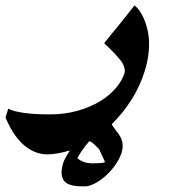

<svg xmlns="http://www.w3.org/2000/svg" viewBox="-185 -358 696 701"><path d="M176.3 185.5 175.8 186Q151.9 159.2 141.1 157.7L140.1 158.7Q133.8 166 127.2 174.3Q120.6 182.6 115 190.7Q109.4 198.7 105.2 205.8Q101.1 212.9 98.6 216.8L97.7 219.7Q106.9 228 120.8 233.2Q134.8 238.3 153.3 238.3Q170.9 238.3 181.9 237.3Q192.9 236.3 196.3 235.4L197.8 231.9ZM342.8 -96.7Q326.7 -44.9 296.4 3.9Q266.1 52.7 224.1 94.2L223.6 96.7L225.6 99.6Q226.6 100.6 227.5 103.5Q229 105 231 107.9Q232.4 110.4 234.4 112.8Q236.3 115.2 237.3 117.2Q243.7 125 249.5 133.3Q255.4 141.6 259 151.4Q262.7 161.1 262.9 173.1Q263.2 185.1 258.8 199.7Q252.9 218.8 239.3 239.3Q225.6 259.8 207.8 277.3Q189.9 294.9 169.7 307.1Q149.4 319.3 130.4 322.3H113.3Q92.3 322.3 75.9 318.1Q59.6 314 50.5 304Q41.5 293.9 40 277.1Q38.6 260.3 46.4 234.9Q48.8 228 54.7 217.3Q60.5 206.5 68.8 193.8L69.3 191.4Q22.5 205.6 -12.2 205.6Q-57.1 205.6 -96.4 172.9Q-135.7 140.1 -165 70.8L-154.8 38.6Q-141.1 45.9 -121.1 50Q-101.1 54.2 -79.6 56.4Q-58.1 58.6 -37.8 59.1Q-17.6 59.6 -2.9 59.6Q52.2 59.6 98.4 46.4Q144.5 33.2 179.7 12Q214.8 -9.3 237.8 -36.4Q260.7 -63.5 269.5 -90.8Q274.9 -112.3 254.6 -138.2Q234.4 -164.1 195.3 -200.2Q209.5 -218.3 223.6 -235.6Q237.8 -252.9 251.5 -269.5Q265.1 -286.6 278.8 -303.7Q292.5 -320.8 306.2 -338.4Q325.2 -322.8 338.4 -294.2Q351.6 -265.6 356.9 -231.4Q361.3 -201.2 357.7 -166.3Q354 -131.3 342.8 -96.7Z"/></svg>

Font: XB Khoramshahr
Style: Bold Italic
Weight: 700
Italic angle: -12°
Designer: Behnam
Foundry: Irmug
Version: Version 8.005 2009